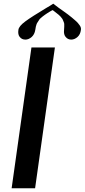

<svg xmlns="http://www.w3.org/2000/svg" viewBox="-20 -1003 452 1023"><path d="M272.5 -750 167 0H42L147.5 -750ZM259.8 -949.2Q256.8 -948.2 245.1 -940.9Q233.4 -933.6 231 -932.1Q228.5 -930.7 218.8 -923.8Q209 -917 207 -915Q205.1 -913.1 197.8 -907.2Q190.4 -901.4 188.5 -897Q186.5 -892.6 181.6 -886.2Q176.8 -879.9 174.8 -874Q172.9 -868.2 170.9 -860.8Q168.9 -853.5 168 -843.8Q164.1 -819.3 148.4 -805.7Q132.8 -792 115.2 -792Q96.7 -792 85.4 -805.7Q74.2 -819.3 78.1 -843.8Q80.1 -863.3 115.2 -889.2Q150.4 -915 225.6 -960Q251 -974.6 263.7 -983.4Q275.4 -973.6 292 -961.9Q308.6 -950.2 318.8 -942.9Q329.1 -935.5 342.3 -925.8Q355.5 -916 363.3 -909.2Q371.1 -902.3 380.4 -894.5Q389.6 -886.7 395 -880.4Q400.4 -874 404.8 -867.7Q409.2 -861.3 410.6 -855.5Q412.1 -849.6 411.1 -843.8Q408.2 -819.3 392.6 -805.7Q377 -792 359.4 -792Q341.8 -792 330.1 -805.7Q318.4 -819.3 321.3 -843.8Q322.3 -853.5 322.3 -860.8Q322.3 -868.2 322.3 -874Q322.3 -879.9 319.3 -886.2Q316.4 -892.6 314.9 -897Q313.5 -901.4 308.6 -907.2Q303.7 -913.1 301.8 -915.5Q299.8 -918 292.5 -924.3Q285.2 -930.7 282.7 -932.1Q280.3 -933.6 271.5 -940.9Q262.7 -948.2 259.8 -949.2Z"/></svg>

Font: okolaks
Style: BoldItalic
Weight: 600
Width: 8
Italic angle: -8°
Version: Version 000.6.0